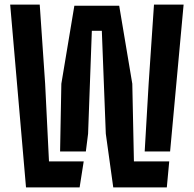

<svg xmlns="http://www.w3.org/2000/svg" viewBox="-20 -820 848 840"><path d="M475.5 0 442.9 -234.9 425.5 -685.3H381.8L365.4 -234.9L355.6 -157.3H242.9L248.4 -453.6L305.3 -795H501.5L558.8 -453.6L565.9 -113.9H720.4L709.8 0ZM93.8 0 24.5 -800H153.8L177.5 -453.6L194.3 -113.9H346.2L328.3 0ZM613 -157.3 630.3 -453.6 653.7 -800H783.3L724.2 -157.3Z"/></svg>

Font: Big Shoulders Stencil Text SC Thin
Style: Regular
Weight: 100
Designer: Patric King
Foundry: XO Type Co
Version: Version 2.001